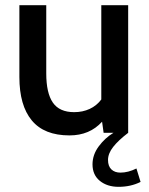

<svg xmlns="http://www.w3.org/2000/svg" viewBox="-20 -514 576 743"><path d="M524 190Q486 209 439 209Q395 209 366.5 186Q338 163 338 122Q338 85 362 52.5Q386 20 419 0H381L375 -43Q327 10 249 10Q151 10 103 -48Q55 -106 55 -216V-494H159V-230Q159 -154 184.5 -117Q210 -80 267 -80Q300 -80 327 -92.5Q354 -105 372 -129V-494H476V0Q438 29 418 54.5Q398 80 398 105Q398 129 411 141.5Q424 154 446 154Q476 154 508 138Z"/></svg>

Font: Cabin Medium
Style: Regular
Weight: 500
Designer: Pablo Impallari
Foundry: Pablo Impallari. http://www.impallari.com Igino Marini. http://www.ikern.com
Version: Version 2.200